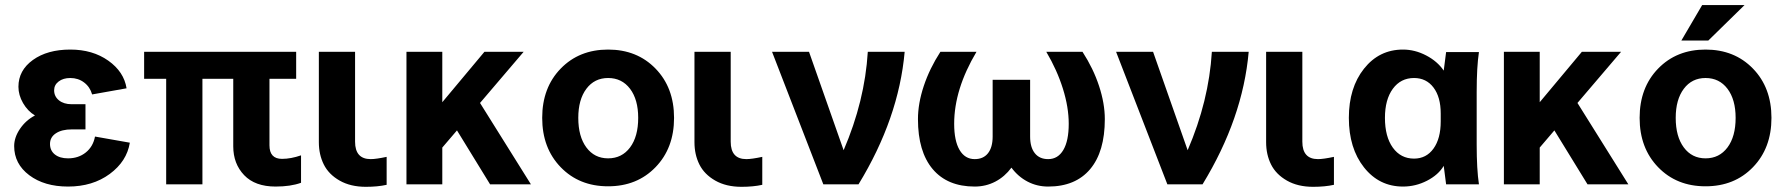

<svg xmlns="http://www.w3.org/2000/svg" viewBox="-20 -718 6955 748"><path d="M313 -213.9H259.8Q220.7 -213.9 197.8 -198.7Q174.8 -183.6 174.8 -157.2Q174.8 -131.3 193.8 -116.2Q212.9 -101.1 245.1 -101.1Q285.6 -101.1 314.2 -124Q342.8 -147 350.1 -186L485.8 -162.1Q474.1 -89.4 407.5 -40.3Q340.8 8.8 245.1 8.8Q152.8 8.8 94 -35.4Q35.2 -79.6 35.2 -148.9Q35.2 -182.6 57.9 -216.1Q80.6 -249.5 116.2 -268.1Q87.9 -285.2 69.8 -316.4Q51.8 -347.7 51.8 -379.9Q51.8 -443.8 108.2 -484.4Q164.6 -524.9 253.9 -524.9Q340.8 -524.9 401.9 -481.7Q462.9 -438.5 473.1 -374L338.9 -350.1Q330.6 -379.4 307.6 -396.7Q284.7 -414.1 253.9 -414.1Q226.1 -414.1 208.5 -400.6Q190.9 -387.2 190.9 -366.2Q190.9 -342.3 209.7 -327.1Q228.5 -312 258.8 -312H313Z M541.5 -516.1H1133.8V-411.1H1029.8V-151.9Q1029.8 -99.1 1078.6 -99.1Q1113.3 -99.1 1152.8 -112.8V-5.9Q1112.3 8.8 1053.7 8.8Q973.6 8.8 931.2 -35.6Q888.7 -80.1 888.7 -147.9V-411.1H768.6V0H627.4V-411.1H541.5Z M1222.2 -164.1V-516.1H1363.3V-166Q1363.3 -98.1 1424.3 -98.1Q1444.8 -98.1 1486.3 -106.9V2Q1451.2 9.8 1405.3 9.8Q1345.7 9.8 1303.2 -14.4Q1260.7 -38.6 1241.5 -77.1Q1222.2 -115.7 1222.2 -164.1Z M1563.5 0V-516.1H1703.1V-319.8L1867.2 -516.1H2020L1850.1 -316.9L2048.3 0H1889.2L1760.3 -210L1703.1 -143.1V0Z M2533.9 -450.7Q2606 -376.5 2606 -258.8Q2606 -141.1 2533.9 -66.7Q2461.9 7.8 2349.1 7.8Q2236.3 7.8 2164.3 -66.7Q2092.3 -141.1 2092.3 -258.8Q2092.3 -376.5 2164.3 -450.7Q2236.3 -524.9 2349.1 -524.9Q2461.9 -524.9 2533.9 -450.7ZM2232.9 -258.8Q2232.9 -186 2264.4 -143.6Q2295.9 -101.1 2349.1 -101.1Q2402.8 -101.1 2434.6 -143.6Q2466.3 -186 2466.3 -258.8Q2466.3 -330.1 2434.6 -372.1Q2402.8 -414.1 2349.1 -414.1Q2295.9 -414.1 2264.4 -372.1Q2232.9 -330.1 2232.9 -258.8Z M2685.5 -164.1V-516.1H2826.7V-166Q2826.7 -98.1 2887.7 -98.1Q2908.2 -98.1 2949.7 -106.9V2Q2914.6 9.8 2868.7 9.8Q2809.1 9.8 2766.6 -14.4Q2724.1 -38.6 2704.8 -77.1Q2685.5 -115.7 2685.5 -164.1Z M3187.5 0 2987.8 -516.1H3131.8L3266.6 -132.8Q3349.1 -324.2 3360.8 -516.1H3504.4Q3481.4 -256.8 3324.7 0Z M3777.3 8.8Q3670.9 8.8 3613.5 -59.3Q3556.2 -127.4 3556.2 -253.9Q3556.2 -314.9 3578.9 -383.1Q3601.6 -451.2 3643.6 -516.1H3784.2Q3697.3 -370.1 3697.3 -235.8Q3697.3 -169.4 3718.3 -133.8Q3739.3 -98.1 3777.3 -98.1Q3811 -98.1 3829.1 -121.1Q3847.2 -144 3847.2 -186V-407.2H3993.2V-186Q3993.2 -144 4011.5 -121.1Q4029.8 -98.1 4063.5 -98.1Q4101.6 -98.1 4122.6 -133.8Q4143.6 -169.4 4143.6 -235.8Q4143.6 -300.3 4120.8 -372.8Q4098.1 -445.3 4056.2 -516.1H4197.3Q4239.3 -451.2 4261.7 -383.1Q4284.2 -314.9 4284.2 -253.9Q4284.2 -127 4227.1 -59.1Q4169.9 8.8 4063.5 8.8Q4020 8.8 3983.2 -10.5Q3946.3 -29.8 3920.4 -64.9Q3894.5 -29.8 3857.7 -10.5Q3820.8 8.8 3777.3 8.8Z M4527.8 0 4328.1 -516.1H4472.2L4606.9 -132.8Q4689.5 -324.2 4701.2 -516.1H4844.7Q4821.8 -256.8 4665 0Z M4912.6 -164.1V-516.1H5053.7V-166Q5053.7 -98.1 5114.7 -98.1Q5135.3 -98.1 5176.8 -106.9V2Q5141.6 9.8 5095.7 9.8Q5036.1 9.8 4993.7 -14.4Q4951.2 -38.6 4931.9 -77.1Q4912.6 -115.7 4912.6 -164.1Z M5234.9 -258.8Q5234.9 -376 5293.9 -450.4Q5353 -524.9 5445.8 -524.9Q5492.2 -524.9 5536.1 -502Q5580.1 -479 5604.5 -442.9Q5606.9 -463.9 5613.8 -515.1H5741.7Q5732.9 -457 5732.9 -359.9V-154.8Q5732.9 -58.1 5741.7 0H5613.8Q5606.4 -52.7 5604.5 -71.8Q5583.5 -36.6 5539.3 -13.9Q5495.1 8.8 5445.8 8.8Q5353 8.8 5293.9 -65.9Q5234.9 -140.6 5234.9 -258.8ZM5592.8 -245.1V-275.9Q5592.8 -339.8 5564.7 -377Q5536.6 -414.1 5488.8 -414.1Q5437 -414.1 5406.2 -372.1Q5375.5 -330.1 5375.5 -258.8Q5375.5 -185.5 5406.2 -142.8Q5437 -100.1 5488.8 -100.1Q5536.6 -100.1 5564.7 -139.2Q5592.8 -178.2 5592.8 -245.1Z M5838.9 0V-516.1H5978.5V-319.8L6142.6 -516.1H6295.4L6125.5 -316.9L6323.7 0H6164.6L6035.6 -210L5978.5 -143.1V0Z M6809.3 -450.7Q6881.3 -376.5 6881.3 -258.8Q6881.3 -141.1 6809.3 -66.7Q6737.3 7.8 6624.5 7.8Q6511.7 7.8 6439.7 -66.7Q6367.7 -141.1 6367.7 -258.8Q6367.7 -376.5 6439.7 -450.7Q6511.7 -524.9 6624.5 -524.9Q6737.3 -524.9 6809.3 -450.7ZM6508.3 -258.8Q6508.3 -186 6539.8 -143.6Q6571.3 -101.1 6624.5 -101.1Q6678.2 -101.1 6710 -143.6Q6741.7 -186 6741.7 -258.8Q6741.7 -330.1 6710 -372.1Q6678.2 -414.1 6624.5 -414.1Q6571.3 -414.1 6539.8 -372.1Q6508.3 -330.1 6508.3 -258.8ZM6611.3 -698.2H6776.4L6635.3 -560.1H6530.3Z"/></svg>

Font: LT Superior
Style: Bold
Weight: 400
Designer: Daniel Lyons
Foundry: LyonsType
Version: Version 1.000